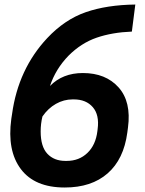

<svg xmlns="http://www.w3.org/2000/svg" viewBox="-20 -813 640 846"><path d="M576.2 -793 561 -673.8Q474.1 -670.4 406 -647Q337.9 -623.5 282.2 -567.9Q225.1 -509.3 200.2 -434.1Q255.9 -491.2 345.2 -491.2Q445.8 -491.2 502.4 -428Q559.1 -364.7 543.9 -251L541 -229Q525.4 -111.3 454.3 -49.1Q383.3 13.2 265.1 13.2Q132.8 13.2 71.8 -68.1Q10.7 -149.4 29.8 -289.1L33.2 -311Q60.5 -508.8 188 -645Q265.1 -727.1 357.9 -759.3Q450.7 -791.5 576.2 -793ZM305.2 -375H299.8Q261.2 -375 226.6 -355.5Q191.9 -335.9 167 -299.8Q159.2 -267.6 159.2 -233.9Q159.2 -167 188.7 -135.5Q218.3 -104 268.1 -104H273.9Q328.6 -104 365.2 -139.2Q401.9 -174.3 409.2 -235.8L410.2 -244.1Q418.5 -306.6 388.9 -340.8Q359.4 -375 305.2 -375Z"/></svg>

Font: Cooper Hewitt
Style: Semibold Italic
Weight: 710
Designer: Village Type and Design LLC
Foundry: Cooper Hewitt Smithsonian Design Museum
Version: 1.000